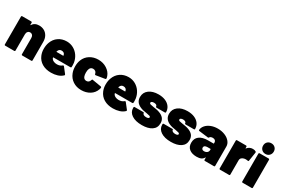

<svg xmlns="http://www.w3.org/2000/svg" viewBox="84 -1835 4293 2936"><g transform="rotate(30 2230.5 -367.5)"><path d="M531 -341V-15Q531 -8 527 -4Q523 0 516 0H358Q351 0 347 -4Q343 -8 343 -15V-300Q343 -330 327.5 -348.5Q312 -367 287 -367Q261 -367 245.5 -348.5Q230 -330 230 -300V-15Q230 -8 226 -4Q222 0 215 0H57Q50 0 46 -4Q42 -8 42 -15V-505Q42 -512 46 -516Q50 -520 57 -520H215Q222 -520 226 -516Q230 -512 230 -505V-469Q230 -465 232 -464Q234 -463 235 -466Q273 -528 354 -528Q404 -528 444 -506Q484 -484 507.5 -441.5Q531 -399 531 -341Z M1100 -252Q1100 -236 1099 -227Q1099 -213 1084 -213H784Q780 -213 780 -209Q780 -200 788 -188Q798 -171 823.5 -159.5Q849 -148 881 -148Q908 -148 931 -156Q954 -164 970 -179Q975 -183 980 -183Q987 -183 991 -177L1067 -80Q1071 -75 1071 -69Q1071 -63 1066 -59Q1031 -25 979 -8.5Q927 8 867 8Q774 8 708 -31Q642 -70 612 -142Q590 -194 590 -254Q590 -317 608 -366Q635 -442 697 -485Q759 -528 843 -528Q907 -528 961.5 -498Q1016 -468 1051.5 -415.5Q1087 -363 1097 -297Q1100 -275 1100 -252ZM785 -327 781 -316Q780 -313 782 -311.5Q784 -310 786 -310H900Q904 -310 904 -314Q904 -318 901 -327Q896 -346 880.5 -356.5Q865 -367 842 -367Q801 -367 785 -327Z M1160 -149Q1140 -200 1140 -263Q1140 -325 1160 -376Q1188 -447 1252 -487.5Q1316 -528 1400 -528Q1485 -528 1550.5 -485.5Q1616 -443 1639 -379Q1646 -361 1648 -341V-338Q1648 -328 1635 -325L1480 -300H1477Q1464 -300 1463 -313L1459 -327Q1454 -344 1437.5 -355.5Q1421 -367 1399 -367Q1359 -367 1342 -331Q1330 -306 1330 -262Q1330 -221 1341 -193Q1358 -153 1399 -153Q1443 -153 1459 -199L1460 -203Q1463 -220 1477 -217L1633 -191Q1646 -188 1646 -177Q1646 -165 1639 -144Q1613 -71 1548.5 -31.5Q1484 8 1400 8Q1315 8 1252 -33.5Q1189 -75 1160 -149Z M2192 -252Q2192 -236 2191 -227Q2191 -213 2176 -213H1876Q1872 -213 1872 -209Q1872 -200 1880 -188Q1890 -171 1915.5 -159.5Q1941 -148 1973 -148Q2000 -148 2023 -156Q2046 -164 2062 -179Q2067 -183 2072 -183Q2079 -183 2083 -177L2159 -80Q2163 -75 2163 -69Q2163 -63 2158 -59Q2123 -25 2071 -8.5Q2019 8 1959 8Q1866 8 1800 -31Q1734 -70 1704 -142Q1682 -194 1682 -254Q1682 -317 1700 -366Q1727 -442 1789 -485Q1851 -528 1935 -528Q1999 -528 2053.5 -498Q2108 -468 2143.5 -415.5Q2179 -363 2189 -297Q2192 -275 2192 -252ZM1877 -327 1873 -316Q1872 -313 1874 -311.5Q1876 -310 1878 -310H1992Q1996 -310 1996 -314Q1996 -318 1993 -327Q1988 -346 1972.5 -356.5Q1957 -367 1934 -367Q1893 -367 1877 -327Z M2226 -153V-162Q2226 -169 2230 -173Q2234 -177 2241 -177H2391Q2406 -177 2406 -166Q2406 -150 2423.5 -140Q2441 -130 2469 -130Q2491 -130 2504.5 -136.5Q2518 -143 2518 -155Q2518 -169 2502 -174.5Q2486 -180 2445 -187Q2407 -192 2377 -199Q2347 -206 2319 -220Q2233 -262 2233 -352Q2233 -433 2296 -480.5Q2359 -528 2462 -528Q2532 -528 2584.5 -505.5Q2637 -483 2666 -442Q2695 -401 2695 -347Q2695 -336 2680 -336H2535Q2520 -336 2520 -347Q2520 -364 2505 -373.5Q2490 -383 2465 -383Q2442 -383 2427.5 -375.5Q2413 -368 2413 -355Q2413 -339 2432 -333Q2451 -327 2493 -321Q2498 -320 2531.5 -315Q2565 -310 2596 -299Q2650 -280 2678.5 -246.5Q2707 -213 2707 -159Q2707 -77 2643 -34.5Q2579 8 2470 8Q2357 8 2291.5 -36Q2226 -80 2226 -153Z M2739 -153V-162Q2739 -169 2743 -173Q2747 -177 2754 -177H2904Q2919 -177 2919 -166Q2919 -150 2936.5 -140Q2954 -130 2982 -130Q3004 -130 3017.5 -136.5Q3031 -143 3031 -155Q3031 -169 3015 -174.5Q2999 -180 2958 -187Q2920 -192 2890 -199Q2860 -206 2832 -220Q2746 -262 2746 -352Q2746 -433 2809 -480.5Q2872 -528 2975 -528Q3045 -528 3097.5 -505.5Q3150 -483 3179 -442Q3208 -401 3208 -347Q3208 -336 3193 -336H3048Q3033 -336 3033 -347Q3033 -364 3018 -373.5Q3003 -383 2978 -383Q2955 -383 2940.5 -375.5Q2926 -368 2926 -355Q2926 -339 2945 -333Q2964 -327 3006 -321Q3011 -320 3044.5 -315Q3078 -310 3109 -299Q3163 -280 3191.5 -246.5Q3220 -213 3220 -159Q3220 -77 3156 -34.5Q3092 8 2983 8Q2870 8 2804.5 -36Q2739 -80 2739 -153Z M3756 -355V-15Q3756 -8 3752 -4Q3748 0 3741 0H3583Q3576 0 3572 -4Q3568 -8 3568 -15V-50Q3568 -54 3566.5 -54.5Q3565 -55 3563 -52Q3546 -21 3516 -6.5Q3486 8 3437 8Q3355 8 3308 -29.5Q3261 -67 3261 -139Q3261 -215 3314.5 -256Q3368 -297 3470 -297H3563Q3568 -297 3568 -302V-320Q3568 -341 3552.5 -354Q3537 -367 3511 -367Q3493 -367 3479 -361Q3465 -355 3459 -345Q3455 -338 3451.5 -335.5Q3448 -333 3442 -334L3281 -354Q3267 -356 3267 -366Q3271 -411 3303 -448Q3335 -485 3388.5 -506.5Q3442 -528 3508 -528Q3576 -528 3633 -505Q3690 -482 3723 -442Q3756 -402 3756 -355ZM3568 -185V-198Q3568 -203 3563 -203H3513Q3450 -203 3450 -162Q3450 -144 3461.5 -133Q3473 -122 3495 -122Q3527 -122 3547.5 -139Q3568 -156 3568 -185Z M4181 -514Q4190 -509 4188 -495L4164 -341Q4163 -333 4158.5 -331Q4154 -329 4146 -331Q4128 -335 4114 -335Q4099 -335 4086 -332Q4060 -327 4041.5 -310.5Q4023 -294 4023 -266V-15Q4023 -8 4019 -4Q4015 0 4008 0H3850Q3843 0 3839 -4Q3835 -8 3835 -15V-505Q3835 -512 3839 -516Q3843 -520 3850 -520H4008Q4015 -520 4019 -516Q4023 -512 4023 -505V-481Q4023 -478 4025 -477Q4027 -476 4028 -478Q4066 -527 4127 -527Q4161 -527 4181 -514Z M4235 -649Q4235 -691 4261.5 -717Q4288 -743 4329 -743Q4370 -743 4396.5 -717Q4423 -691 4423 -649Q4423 -609 4396.5 -582Q4370 -555 4329 -555Q4288 -555 4261.5 -581.5Q4235 -608 4235 -649ZM4249 -520H4407Q4414 -520 4418 -516Q4422 -512 4422 -505V-15Q4422 -8 4418 -4Q4414 0 4407 0H4249Q4242 0 4238 -4Q4234 -8 4234 -15V-505Q4234 -512 4238 -516Q4242 -520 4249 -520Z"/></g></svg>

Font: Barlow Black
Style: Regular
Weight: 900
Designer: Jeremy Tribby
Foundry: Tribby Type
Version: Version 1.422